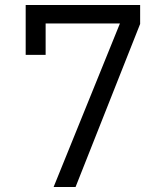

<svg xmlns="http://www.w3.org/2000/svg" viewBox="-20 -750 640 770"><path d="M195 0 461 -656H163V-530H83V-730H542V-654L283 0Z"/></svg>

Font: Tiny Light
Style: Regular
Weight: 300
Monospace: yes
Designer: Philipp Nurullin, Konstantin Bulenkov
Foundry: JetBrains
Version: Version 2.251; ttfautohint (v1.8.4.7-5d5b)